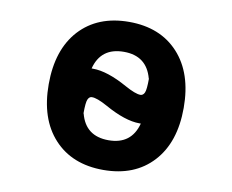

<svg xmlns="http://www.w3.org/2000/svg" viewBox="-81 -846 1162 963"><g transform="rotate(10 500.0 -365.0)"><path d="M356.4 -250Q384.8 -139.6 502 -139.6Q618.2 -139.6 647.5 -250Q642.6 -250 640.6 -250Q567.4 -250 462.9 -308.6Q408.2 -338.9 382.8 -337.9Q370.1 -337.9 362.8 -322.3Q355.5 -306.6 355.5 -250ZM250 -641.6Q342.8 -742.2 502 -742.2Q661.1 -742.2 753.4 -641.6Q845.7 -541 845.7 -364.7Q845.7 -188.5 753.4 -88.4Q661.1 11.7 502 11.7Q342.8 11.7 250.5 -88.4Q158.2 -188.5 158.2 -364.7Q158.2 -541 250 -641.6ZM356.4 -479.5Q361.3 -479.5 363.3 -479.5Q436.5 -479.5 540 -421.9Q594.7 -391.6 620.1 -391.6Q633.8 -391.6 641.1 -407.2Q648.4 -422.9 648.4 -479.5H647.5Q618.2 -589.8 502 -589.8Q384.8 -589.8 356.4 -479.5Z"/></g></svg>

Font: Gen Shin Gothic Monospace Heavy
Style: Bold
Weight: 800
Designer: [Source Han Sans]
Ryoko NISHIZUKA  (kana & ideographs); Paul D. Hunt (Latin, Greek & Cyrillic); Wenlong ZHANG  (bopomofo
Version: Version 1.002.20150607